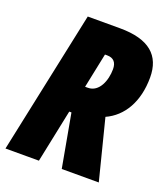

<svg xmlns="http://www.w3.org/2000/svg" viewBox="-137 -808 788 901"><g transform="rotate(20 257.0 -357.0)"><path d="M-5 0H162L217 -265H228L276 0H461L385 -300C467 -337 519 -423 519 -545C519 -654 454 -714 307 -714H146ZM261 -400H247L283 -574H294C326 -574 342 -556 342 -522C342 -466 317 -400 261 -400Z"/></g></svg>

Font: Noto Sans ExtraCondensed Black
Style: Italic
Weight: 900
Width: 2
Italic angle: -12°
Designer: Monotype Design Team
Foundry: Monotype Imaging Inc.
Version: Version 2.013